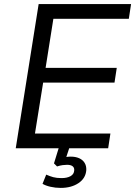

<svg xmlns="http://www.w3.org/2000/svg" viewBox="-20 -725 661 939"><path d="M57 0 169 -705H621L610 -633H241L203 -393H551L540 -321H191L151 -72H520L509 0ZM277 194Q251 194 227 188.5Q203 183 188 174L206 129Q224 137 240.5 141.5Q257 146 281 146Q308 146 325 136.5Q342 127 343 108Q344 95 335 88Q326 81 308 81Q298 81 286.5 82.5Q275 84 259 89L244 74L273 -20H325L300 56L277 49Q289 45 302 43Q315 41 326 41Q349 41 366.5 48.5Q384 56 393.5 71Q403 86 402 107Q399 147 364 170.5Q329 194 277 194Z"/></svg>

Font: Nunito Sans 10pt
Style: Italic
Weight: 400
Italic angle: -9°
Designer: Vernon Adams
Foundry: Vernon Adams
Version: Version 3.101;gftools[0.9.27]